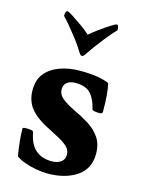

<svg xmlns="http://www.w3.org/2000/svg" viewBox="-105 -727 593 799"><g transform="rotate(15 191.5 -327.0)"><path d="M178.7 9.8Q156.2 9.8 128.9 4.9Q101.6 0 78.1 -8.8Q54.7 -17.6 42 -27.3Q30.3 -94.7 30.3 -146.5Q35.2 -149.4 44.9 -149.4Q76.2 -149.4 77.1 -140.6Q93.8 -43.9 182.6 -43.9Q206.1 -43.9 221.7 -54.7Q237.3 -65.4 237.3 -86.9Q237.3 -107.4 220.7 -122.1Q204.1 -136.7 181.6 -148.4Q159.2 -160.2 140.6 -169.9Q84 -197.3 56.6 -230Q29.3 -262.7 29.3 -310.5Q29.3 -355.5 52.7 -383.3Q76.2 -411.1 115.2 -424.8Q154.3 -438.5 199.2 -438.5Q284.2 -438.5 326.2 -418.9Q335.9 -376 335.9 -297.9Q335.9 -289.1 323.2 -289.1Q293 -289.1 291 -296.9Q282.2 -337.9 261.2 -361.3Q240.2 -384.8 194.3 -384.8Q172.9 -384.8 159.2 -374.5Q145.5 -364.3 145.5 -344.7Q145.5 -322.3 165 -306.2Q184.6 -290 222.7 -271.5Q254.9 -256.8 285.2 -237.8Q315.4 -218.8 334.5 -190.9Q353.5 -163.1 353.5 -121.1Q353.5 -56.6 304.2 -23.4Q254.9 9.8 178.7 9.8ZM191.4 -500Q184.6 -500 178.7 -509.8Q161.1 -539.1 140.6 -565.4Q99.6 -618.2 76.2 -641.6Q76.2 -664.1 85 -664.1Q90.8 -664.1 110.4 -651.4Q129.9 -638.7 153.3 -622.1Q176.8 -605.5 191.4 -591.8Q207 -605.5 230 -622.1Q252.9 -638.7 272.9 -651.4Q293 -664.1 297.9 -664.1Q306.6 -664.1 306.6 -641.6Q293.9 -628.9 277.3 -608.9Q260.7 -588.9 239.3 -560.5Q234.4 -553.7 228.5 -546.4Q222.7 -539.1 217.8 -531.2L203.1 -509.8Q196.3 -500 191.4 -500Z"/></g></svg>

Font: Crimson Text Bold
Style: Bold
Weight: 700
Designer: Sebastian Kosch
Foundry: Sebastian Kosch
Version: Version 1.10 July 1, 2025